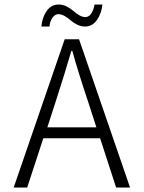

<svg xmlns="http://www.w3.org/2000/svg" viewBox="-20 -835 640 855"><path d="M164.1 -716.8Q168 -758.3 188.2 -786.6Q208.5 -814.9 241.2 -814.9Q259.3 -814.9 276.9 -806.2Q294.4 -797.4 305.9 -786.9Q317.4 -776.4 332.3 -767.6Q347.2 -758.8 359.9 -758.8Q375 -758.8 386 -774.4Q397 -790 400.9 -814.9H436Q432.1 -774.9 411.6 -745.8Q391.1 -716.8 358.9 -716.8Q340.8 -716.8 323.5 -725.3Q306.2 -733.9 294.7 -744.4Q283.2 -754.9 268.3 -763.4Q253.4 -772 240.2 -772Q225.6 -772 214.4 -757.3Q203.1 -742.7 200.2 -716.8ZM41 0 268.1 -660.2H332L559.1 0H497.1L425.8 -219.2H172.9L101.1 0ZM190.9 -268.1H409.2L372.1 -382.8Q326.7 -518.6 301.8 -608.9H297.9Q272.9 -522 228 -382.8Z"/></svg>

Font: Office Code Pro Light
Style: Regular
Weight: 300
Designer: Nathan Rutzky & Paul D. Hunt
Foundry: Adobe Systems Incorporated
Version: Version 1.004;PS 001.004;hotconv 1.0.70;makeotf.lib2.5.58329